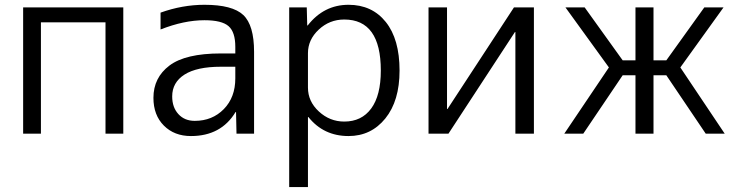

<svg xmlns="http://www.w3.org/2000/svg" viewBox="-20 -550 3052 790"><path d="M75.2 -519.5H487.3V0H414.1V-458H148.4V0H75.2Z M948.2 -330.1V-357.4Q948.2 -418 920.4 -442.4Q892.6 -466.8 821.3 -466.8Q737.3 -466.8 640.6 -428.7V-498Q730.5 -530.3 821.3 -530.3Q936.5 -530.3 981 -488.3Q1025.4 -446.3 1025.4 -336.9V0H953.1L951.2 -88.9H949.2Q889.6 9.8 765.6 9.8Q697.3 9.8 654.3 -33.2Q611.3 -76.2 611.3 -147.5Q611.3 -230.5 677.2 -280.3Q743.2 -330.1 888.7 -330.1ZM948.2 -275.4H888.7Q790 -275.4 739.3 -243.2Q688.5 -210.9 688.5 -153.3Q688.5 -108.4 713.9 -80.6Q739.3 -52.7 781.2 -52.7Q853.5 -52.7 900.9 -101.1Q948.2 -149.4 948.2 -227.5Z M1169.9 -519.5H1242.2L1244.1 -445.3H1246.1Q1312.5 -530.3 1414.1 -530.3Q1510.7 -530.3 1567.4 -459.5Q1624 -388.7 1624 -259.8Q1624 -134.8 1565.4 -62.5Q1506.8 9.8 1414.1 9.8Q1311.5 9.8 1249 -68.4H1247.1V219.7H1169.9ZM1546.9 -259.8Q1546.9 -469.7 1396.5 -469.7Q1335.9 -469.7 1291.5 -428.2Q1247.1 -386.7 1247.1 -331.1V-189.5Q1247.1 -132.8 1292 -91.3Q1336.9 -49.8 1396.5 -49.8Q1467.8 -49.8 1507.3 -103.5Q1546.9 -157.2 1546.9 -259.8Z M1819.3 -101.6H1821.3L2094.7 -519.5H2176.8V0H2100.6V-418H2098.6L1825.2 0H1743.2V-519.5H1819.3Z M2594.7 0V-240.2H2542L2379.9 0H2301.8L2485.4 -272.5L2306.6 -519.5H2385.7L2542 -301.8H2594.7V-519.5H2668.9V-301.8H2721.7L2877.9 -519.5H2957L2779.3 -272.5L2961.9 0H2883.8L2721.7 -240.2H2668.9V0Z"/></svg>

Font: Mgen+ 1c regular
Style: Regular
Weight: 400
Designer: [Source Han Sans]
Ryoko NISHIZUKA  (kana & ideographs); Paul D. Hunt (Latin, Greek & Cyrillic); Wenlong ZHANG  (bopomofo
Version: Version 1.059.20150602